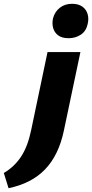

<svg xmlns="http://www.w3.org/2000/svg" viewBox="-146 -701 484 1010"><path d="M18 -17 104 -427H277L190 -14Q163 115 91.5 189.5Q20 264 -101 289L-126 209Q-71 177 -35.5 123.5Q0 70 18 -17ZM215 -500Q180 -500 160 -515Q140 -530 133.5 -554Q127 -578 133 -605Q142 -639 168.5 -660Q195 -681 233 -681Q267 -681 287.5 -666Q308 -651 315 -626.5Q322 -602 315 -574Q307 -537 279 -518.5Q251 -500 215 -500Z"/></svg>

Font: Ysabeau Office Black
Style: Italic
Weight: 900
Italic angle: -12°
Designer: Christian Thalmann (Catharsis Fonts)
Version: Version 2.001;gftools[0.9.30]; featfreeze: tnum,lnum,ss02